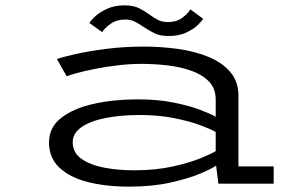

<svg xmlns="http://www.w3.org/2000/svg" viewBox="-20 -686 1140 717"><path d="M462.5 11Q376 11 308.2 -6.2Q240.5 -23.5 201.8 -60Q163 -96.5 163 -154Q163 -210 208.2 -245.5Q253.5 -281 329 -298Q404.5 -315 495 -315Q568.5 -315 627.2 -303.2Q686 -291.5 726.5 -276.2Q767 -261 785.5 -250V-315Q785.5 -355 760.8 -381Q736 -407 695.2 -421.5Q654.5 -436 605.8 -441.8Q557 -447.5 508.5 -447.5Q466 -447.5 421 -442.2Q376 -437 336 -429Q296 -421 267.5 -413.2Q239 -405.5 229 -401L192.5 -465.5Q213.5 -473 262 -484Q310.5 -495 376.8 -503.5Q443 -512 518.5 -512Q579 -512 641 -503.8Q703 -495.5 755 -475Q807 -454.5 838.8 -418.5Q870.5 -382.5 870.5 -327.5V-64.5H1002V0H795.5L787 -67.5Q770 -55.5 725.8 -37Q681.5 -18.5 614.5 -3.8Q547.5 11 462.5 11ZM480 -50Q560 -50 623.8 -64Q687.5 -78 729.2 -95.2Q771 -112.5 785.5 -121.5V-193Q768 -203.5 727.8 -218.5Q687.5 -233.5 629.5 -245Q571.5 -256.5 501 -256.5Q430 -256.5 373.5 -245.2Q317 -234 284.2 -211.2Q251.5 -188.5 251.5 -155Q251.5 -116 284 -93Q316.5 -70 368.8 -60Q421 -50 480 -50ZM609 -551.5Q576.5 -551.5 554.8 -562.8Q533 -574 514.5 -586.5Q499.5 -597 484 -605Q468.5 -613 447 -613Q415.5 -613 393.2 -597.2Q371 -581.5 361.5 -566L314 -600Q317.5 -608 334.2 -623.8Q351 -639.5 379 -652.8Q407 -666 445.5 -666Q478 -666 499 -655.5Q520 -645 537 -632.5Q552.5 -621 568.8 -612.2Q585 -603.5 607.5 -603.5Q639 -603.5 660.5 -619.5Q682 -635.5 691 -651L738.5 -616Q734.5 -608 718.5 -592.5Q702.5 -577 675 -564.2Q647.5 -551.5 609 -551.5Z"/></svg>

Font: Trispace Expanded Light
Style: Regular
Weight: 300
Width: 7
Designer: Tyler Finck
Foundry: Etcetera Type Company
Version: Version 1.210; ttfautohint (v1.8.3)